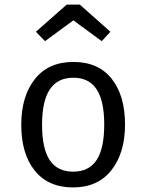

<svg xmlns="http://www.w3.org/2000/svg" viewBox="-20 -809 640 840"><path d="M527 -264Q527 -140 467.5 -64.5Q408 11 300 11Q191 11 132 -62.5Q73 -136 73 -263Q73 -388 132.5 -463Q192 -538 301 -538Q410 -538 468.5 -464.5Q527 -391 527 -264ZM164 -263Q164 -159 197.5 -108.5Q231 -58 300 -58Q369 -58 402.5 -108.5Q436 -159 436 -264Q436 -368 402.5 -418.5Q369 -469 301 -469Q232 -469 198 -418Q164 -367 164 -263ZM137 -670 272 -789H329L463 -670L425 -629L301 -720L177 -629Z"/></svg>

Font: Fira Mono
Style: Regular
Weight: 400
Designer: Carrois Corporate & Edenspiekermann AG
Foundry: Carrois Corporate GbR & Edenspiekermann AG
Version: Version 3.206